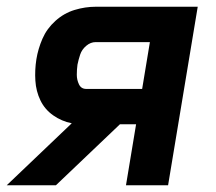

<svg xmlns="http://www.w3.org/2000/svg" viewBox="-45 -550 641 570"><path d="M-25 0H121L311 -181H359L329 0H454L542 -530H239Q208 -530 176.5 -520.5Q145 -511 119.5 -488Q94 -465 81 -435Q68 -405 63 -374Q58 -342 60 -310.5Q62 -279 75 -252Q88 -225 113 -207.5Q138 -190 168 -184ZM377 -286H211Q196 -286 189.5 -299.5Q183 -313 183 -328Q183 -343 185 -358Q188 -373 193 -388Q198 -403 211 -414Q224 -425 239 -425H400Z"/></svg>

Font: Iosevka Sparkle
Style: Bold Italic
Weight: 700
Italic angle: -9°
Designer: Belleve Invis
Foundry: Belleve Invis
Version: Version 4.5.0; ttfautohint (v1.8.3)